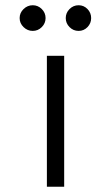

<svg xmlns="http://www.w3.org/2000/svg" viewBox="-20 -713 423 733"><path d="M139.5 -609.5Q125 -595 105 -595Q85 -595 70 -609.5Q55 -624 55 -644Q55 -664 70 -678.5Q85 -693 105 -693Q125 -693 139.5 -678.5Q154 -664 154 -644Q154 -624 139.5 -609.5ZM314 -609.5Q300 -595 280 -595Q260 -595 245.5 -609.5Q231 -624 231 -644Q231 -664 245.5 -678.5Q260 -693 280 -693Q300 -693 314 -678.5Q328 -664 328 -644Q328 -624 314 -609.5ZM159 -500H225V0H159Z"/></svg>

Font: Oakes Grotesk Light
Style: Regular
Weight: 300
Designer: Samuel Oakes
Foundry: Samuel Oakes
Version: Version 1.000;PS 001.000;hotconv 1.0.88;makeotf.lib2.5.64775